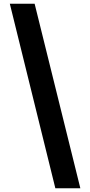

<svg xmlns="http://www.w3.org/2000/svg" viewBox="-20 -852 486 1037"><path d="M33 -832 279 165H414L167 -832Z"/></svg>

Font: Noto Sans Gurmukhi Condensed ExtraBold
Style: Regular
Weight: 800
Width: 3
Designer: Jelle Bosma - Monotype Design Team
Foundry: Monotype Imaging Inc.
Version: Version 2.004